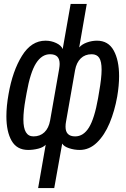

<svg xmlns="http://www.w3.org/2000/svg" viewBox="-20 -757 640 977"><path d="M212.5 -20.5Q200 -7 174.5 -0.5Q149 6 123.5 6Q66 6 39.2 -40.5Q12.5 -87 12.5 -165.5Q12.5 -216.5 23.5 -278Q44 -396 91.8 -473Q139.5 -550 211.5 -550Q240.5 -550 266 -538Q291.5 -526 299 -507.5L339.5 -737H421.5L383 -515.5Q396.5 -531.5 422 -540.8Q447.5 -550 473.5 -550Q531 -550 558.5 -500.2Q586 -450.5 586 -369.5Q586 -322 576.5 -266Q563.5 -192.5 537.8 -130.8Q512 -69 473.2 -31.5Q434.5 6 385.5 6Q358 6 331.5 -2.8Q305 -11.5 296.5 -26.5L256 200H174ZM99 -149.5Q99 -105.5 111.8 -84.2Q124.5 -63 150.5 -63Q184 -63 206 -84Q228 -105 235 -144L281 -406Q283.5 -422 283.5 -431.5Q283.5 -456.5 271.5 -468.8Q259.5 -481 234.5 -481Q192.5 -481 163.2 -434.8Q134 -388.5 115.5 -284L110 -253Q99 -192 99 -149.5ZM313.5 -112Q313.5 -63 362.5 -63Q404.5 -63 432.5 -108Q460.5 -153 479 -257L484.5 -290Q497 -360 497 -402.5Q497 -444.5 484.8 -462.8Q472.5 -481 446.5 -481Q412.5 -481 390.8 -459.8Q369 -438.5 362 -400L316 -138Q313.5 -126 313.5 -112Z"/></svg>

Font: JuliaMono Italic
Style: Regular
Weight: 400
Italic angle: -9°
Monospace: yes
Designer: cormullion
Foundry: corm
Version: Version 0.049; ttfautohint (v1.8.4)